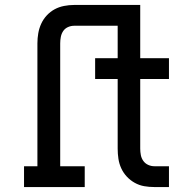

<svg xmlns="http://www.w3.org/2000/svg" viewBox="-20 -755 790 775"><path d="M77 0V-84H131V-580Q131 -601 134.5 -621Q138 -641 146.5 -659.5Q155 -678 169 -693Q183 -708 200.5 -717.5Q218 -727 238.5 -731Q259 -735 279 -735H513V-651H279Q266 -651 254 -645.5Q242 -640 235 -629.5Q228 -619 225.5 -606Q223 -593 223 -580V-84H322V0ZM603 0Q582 0 562 -3.5Q542 -7 524 -17Q506 -27 492 -42Q478 -57 469.5 -75.5Q461 -94 458 -114Q455 -134 455 -155V-436H364V-520H455V-735H546V-520H662V-436H546V-155Q546 -142 548.5 -129Q551 -116 558.5 -105.5Q566 -95 578 -89.5Q590 -84 603 -84H662V0Z"/></svg>

Font: Iosevka Etoile Medium
Style: Regular
Weight: 500
Designer: Belleve Invis
Foundry: Belleve Invis
Version: Version 22.1.2; ttfautohint (v1.8.4)